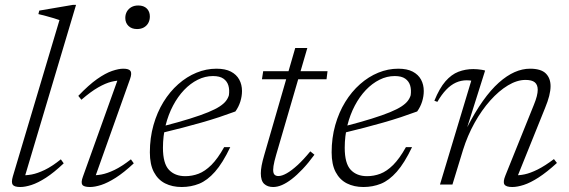

<svg xmlns="http://www.w3.org/2000/svg" viewBox="-20 -740 2282 770"><path d="M218.5 -659.5Q209.5 -663 195 -667.2Q180.5 -671.5 164.5 -675.8Q148.5 -680 134 -683.5L137.5 -697.5L272.5 -720.5H285L76.5 -21.5L65.5 -37.5Q83.5 -36 106.8 -40.2Q130 -44.5 159.2 -58.5Q188.5 -72.5 224 -101L235.5 -85Q196.5 -48 164.2 -27.2Q132 -6.5 106.2 1.8Q80.5 10 61.5 10Q37.5 10 31 0.8Q24.5 -8.5 31.5 -32.5Z M312.5 -31.5 456 -431.5 469.5 -417Q451 -418 427.2 -412.2Q403.5 -406.5 373.8 -389.5Q344 -372.5 306.5 -340L294 -355.5Q335.5 -399 369.2 -422.8Q403 -446.5 429.5 -455.5Q456 -464.5 474.5 -464.5Q497.5 -464.5 503.5 -455Q509.5 -445.5 501.5 -423L358 -20L345.5 -37.5Q363.5 -36 386.8 -40.2Q410 -44.5 439.2 -58.5Q468.5 -72.5 505 -101L516.5 -85Q477 -48 444.2 -27.2Q411.5 -6.5 385.8 1.8Q360 10 341 10Q316 10 310 0.8Q304 -8.5 312.5 -31.5ZM482.5 -668Q482.5 -682.5 489 -693.8Q495.5 -705 507 -711.5Q518.5 -718 534.5 -718Q556.5 -718 568.8 -705.8Q581 -693.5 581 -674Q581 -659.5 574.8 -648Q568.5 -636.5 557 -630Q545.5 -623.5 529.5 -623.5Q508 -623.5 495.2 -636Q482.5 -648.5 482.5 -668Z M834 -435Q802.5 -435 773 -420.2Q743.5 -405.5 718.2 -379Q693 -352.5 674 -316.5Q655 -280.5 644.2 -237.5Q633.5 -194.5 633.5 -147.5Q633.5 -84.5 657.5 -59Q681.5 -33.5 723 -33.5Q750.5 -33.5 776.2 -43.2Q802 -53 827.5 -78.2Q853 -103.5 879 -150H903.5Q873 -86 842.2 -51.2Q811.5 -16.5 778.8 -3.2Q746 10 708.5 10Q671 10 642.2 -4.5Q613.5 -19 597.2 -49.8Q581 -80.5 581 -129Q581 -187 595.5 -238.2Q610 -289.5 635.5 -331Q661 -372.5 695 -402.5Q729 -432.5 768 -448.5Q807 -464.5 848 -464.5Q883.5 -464.5 906 -452.8Q928.5 -441 939.5 -420.8Q950.5 -400.5 950.5 -375Q950.5 -354 943.8 -332.5Q937 -311 924 -293Q893 -281.5 859 -270.2Q825 -259 788.2 -248.5Q751.5 -238 712.2 -227.8Q673 -217.5 631 -207.5L632.5 -233.5Q696.5 -250 741.2 -264Q786 -278 815 -290Q844 -302 860.8 -313Q877.5 -324 886 -335Q894.5 -346 898 -358Q901 -379.5 896 -396.8Q891 -414 876.2 -424.5Q861.5 -435 834 -435Z M1030.5 -422 1035.5 -454.5H1293.5L1289.5 -422ZM1087.5 -119Q1083.5 -105.5 1080.8 -94Q1078 -82.5 1076.8 -74Q1075.5 -65.5 1075.5 -59Q1075.5 -45 1081 -39.5Q1086.5 -34 1096.5 -34Q1110.5 -34 1130 -45Q1149.5 -56 1173.5 -78Q1197.5 -100 1224.5 -133L1241 -119.5Q1216.5 -86 1193.5 -61.8Q1170.5 -37.5 1150 -21.8Q1129.5 -6 1111 2Q1092.5 10 1075.5 10Q1053 10 1039.5 -2.5Q1026 -15 1026 -45Q1026 -58 1029.2 -75.8Q1032.5 -93.5 1039.5 -117.5L1164 -547.5H1212.5Z M1563 -435Q1531.5 -435 1502 -420.2Q1472.5 -405.5 1447.2 -379Q1422 -352.5 1403 -316.5Q1384 -280.5 1373.2 -237.5Q1362.5 -194.5 1362.5 -147.5Q1362.5 -84.5 1386.5 -59Q1410.5 -33.5 1452 -33.5Q1479.5 -33.5 1505.2 -43.2Q1531 -53 1556.5 -78.2Q1582 -103.5 1608 -150H1632.5Q1602 -86 1571.2 -51.2Q1540.5 -16.5 1507.8 -3.2Q1475 10 1437.5 10Q1400 10 1371.2 -4.5Q1342.5 -19 1326.2 -49.8Q1310 -80.5 1310 -129Q1310 -187 1324.5 -238.2Q1339 -289.5 1364.5 -331Q1390 -372.5 1424 -402.5Q1458 -432.5 1497 -448.5Q1536 -464.5 1577 -464.5Q1612.5 -464.5 1635 -452.8Q1657.5 -441 1668.5 -420.8Q1679.5 -400.5 1679.5 -375Q1679.5 -354 1672.8 -332.5Q1666 -311 1653 -293Q1622 -281.5 1588 -270.2Q1554 -259 1517.2 -248.5Q1480.5 -238 1441.2 -227.8Q1402 -217.5 1360 -207.5L1361.5 -233.5Q1425.5 -250 1470.2 -264Q1515 -278 1544 -290Q1573 -302 1589.8 -313Q1606.5 -324 1615 -335Q1623.5 -346 1627 -358Q1630 -379.5 1625 -396.8Q1620 -414 1605.2 -424.5Q1590.5 -435 1563 -435Z M1734 -331.5 1722 -336Q1742.5 -386.5 1766.5 -414Q1790.5 -441.5 1818.5 -452.2Q1846.5 -463 1878.5 -463Q1887 -463 1895.2 -462.2Q1903.5 -461.5 1911.5 -460.2Q1919.5 -459 1925.5 -457L1853 -227.5H1852.5Q1884.5 -290 1916.5 -335Q1948.5 -380 1980.5 -408.5Q2012.5 -437 2043.8 -450.8Q2075 -464.5 2105.5 -464.5Q2149.5 -464.5 2168.8 -445.5Q2188 -426.5 2188 -394.5Q2188 -377 2182.5 -355.2Q2177 -333.5 2166 -307L2050.5 -20.5L2042.5 -37.5Q2061 -36 2083.8 -40.8Q2106.5 -45.5 2135.8 -60Q2165 -74.5 2201.5 -102L2213.5 -86.5Q2173 -49.5 2140 -28.2Q2107 -7 2080.8 1.5Q2054.5 10 2034.5 10Q2009 10 2002.8 -0.5Q1996.5 -11 2007 -36.5L2121 -319.5Q2129 -339 2132.8 -354Q2136.5 -369 2136.5 -380Q2136.5 -400 2124.8 -409.8Q2113 -419.5 2087.5 -419.5Q2053.5 -419.5 2017 -397.5Q1980.5 -375.5 1946 -336.8Q1911.5 -298 1883.2 -247.2Q1855 -196.5 1837 -139L1794.5 0H1744.5L1870 -416.5Q1867 -417 1862.5 -417.5Q1858 -418 1852 -418Q1829 -418 1808.5 -408.8Q1788 -399.5 1769.5 -380.2Q1751 -361 1734 -331.5Z"/></svg>

Font: Newsreader Light
Style: Italic
Weight: 300
Italic angle: -17°
Designer: Hugues Gentile
Foundry: Production Type
Version: Version 1.003